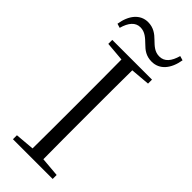

<svg xmlns="http://www.w3.org/2000/svg" viewBox="-295 -956 991 991"><g transform="rotate(45 200.0 -460.5)"><path d="M15 -803 38 -796C52 -846 76 -874 112 -874C146 -874 168 -852 191 -830C213 -808 237 -789 278 -789C336 -789 374 -835 386 -907L362 -914C348 -864 325 -836 287 -836C253 -836 233 -856 209 -879C187 -901 161 -921 121 -921C64 -921 26 -874 15 -803ZM55 -696 160 -687C161 -590 161 -490 161 -390V-335C161 -235 161 -136 160 -38L55 -29V0H345V-29L239 -38C238 -137 238 -235 238 -335V-390C238 -490 238 -590 239 -687L345 -696V-725H55Z"/></g></svg>

Font: Noto Serif SC Light
Style: Regular
Weight: 300
Designer: Ryoko NISHIZUKA 西塚涼子 (kana & ideographs); Frank Grießhammer (Latin, Greek & Cyrillic); Wenlong ZHANG 张文龙 (bopomofo); San
Foundry: Adobe
Version: Version 2.001;hotconv 1.1.0;makeotfexe 2.6.0